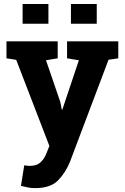

<svg xmlns="http://www.w3.org/2000/svg" viewBox="-20 -737 632 970"><path d="M12.7 0ZM577.6 -442.4 528.3 -435.1 334 79.1Q311 136.2 272.7 174.8Q234.4 213.4 157.2 213.4Q139.2 213.4 123.3 210.4Q107.4 207.5 85.9 202.1L102.5 98.1Q109.4 99.1 116.7 100.1Q124 101.1 129.4 101.1Q165 101.1 184.1 83.7Q203.1 66.4 213.4 40.5L229.5 0.5L62 -434.6L12.7 -442.4V-528.3H271.5V-442.4L212.4 -432.6L284.7 -221.7L292 -183.6L294.9 -183.1L378.4 -432.6L318.8 -442.4V-528.3H577.6ZM468.8 -617.2H338.4V-716.8H468.8ZM224.6 -617.2H94.2V-716.8H224.6Z"/></svg>

Font: TypoPRO Roboto Slab
Style: Bold
Weight: 700
Designer: Google
Version: Version 1.100263; 2013; ttfautohint (v0.94.20-1c74) -l 8 -r 